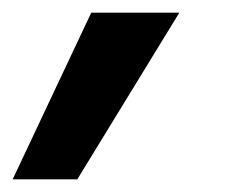

<svg xmlns="http://www.w3.org/2000/svg" viewBox="-110 -132 366 303"><path d="M34 -112H173L12 151H-90Z"/></svg>

Font: Red Hat Display
Style: Bold Italic
Weight: 700
Italic angle: -12°
Designer: Pentagram / MCKL
Foundry: Pentagram / MCKL
Version: Version 1.003; Red Hat Display Bold Italic